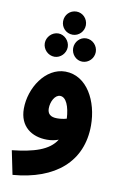

<svg xmlns="http://www.w3.org/2000/svg" viewBox="-106 -832 710 1120"><g transform="rotate(10 248.5 -271.5)"><path d="M254 -636C291 -636 321 -667 321 -704C321 -742 291 -773 254 -773C215 -773 186 -742 186 -704C186 -667 215 -636 254 -636ZM172 -491C208 -491 239 -523 239 -560C239 -596 208 -629 172 -629C134 -629 103 -596 103 -560C103 -523 134 -491 172 -491ZM337 -491C375 -491 405 -523 405 -560C405 -597 375 -629 337 -629C300 -629 271 -597 271 -560C271 -523 300 -491 337 -491ZM51 230C302 210 452 81 452 -133C452 -276 380 -416 251 -417C133 -417 49 -285 49 -162C49 -57 122 -7 213 -7C238 -7 260 -11 281 -19C239 49 149 75 22 89ZM192 -189C192 -228 214 -272 245 -272C281 -272 302 -220 306 -148C286 -142 267 -140 249 -140C211 -140 192 -156 192 -189Z"/></g></svg>

Font: Noto Sans Arabic UI SmCn XBd
Style: Regular
Weight: 800
Width: 4
Designer: Monotype Design Team, Nadine Chahine and Nizar Qandah
Foundry: Monotype Imaging Inc.
Version: Version 2.010